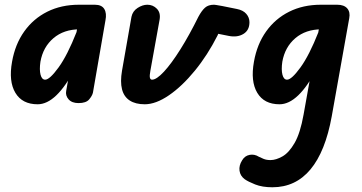

<svg xmlns="http://www.w3.org/2000/svg" viewBox="-20 -436 1529 812"><path d="M139 5Q74 5 45 -43.5Q16 -92 31 -175Q44 -249 82.5 -303Q121 -357 180 -386.5Q239 -416 314 -416H342L328 -312H317Q250 -312 206 -274.5Q162 -237 151 -175Q146 -141 151.5 -120Q157 -99 171 -99Q190 -99 227.5 -150.5Q265 -202 304 -301L297 -146Q258 -71 218.5 -33Q179 5 139 5ZM312 0Q284 0 270 -16Q256 -32 260 -52L324 -416H381Q410 -416 421 -398Q432 -380 426 -350L373 -44Q370 -31 357 -15.5Q344 0 312 0Z M592 5Q553 5 528.5 -11Q504 -27 496 -58.5Q488 -90 496 -137L536 -365Q541 -389 562 -402.5Q583 -416 603 -416Q627 -416 643.5 -399Q660 -382 655 -353L616 -137Q612 -116 614 -107.5Q616 -99 623 -99Q642 -99 673.5 -133Q705 -167 743 -227.5Q781 -288 819 -365Q833 -391 847 -403.5Q861 -416 885 -416Q888 -416 894 -415Q900 -414 920 -410.5Q940 -407 982 -398Q1008 -393 1021.5 -377.5Q1035 -362 1035 -342Q1035 -308 1009.5 -292.5Q984 -277 948 -284L903 -293L900 -286Q858 -203 804 -137Q750 -71 694.5 -33Q639 5 592 5Z M1162 5Q1097 5 1068 -43.5Q1039 -92 1054 -175Q1067 -249 1105.5 -303Q1144 -357 1203 -386.5Q1262 -416 1337 -416H1365L1351 -312H1340Q1273 -312 1229 -274.5Q1185 -237 1174 -175Q1169 -141 1174.5 -120Q1180 -99 1194 -99Q1213 -99 1250.5 -150.5Q1288 -202 1327 -301L1320 -146Q1281 -71 1241.5 -33Q1202 5 1162 5ZM1132 356Q1089 356 1059 344Q1029 332 1015 322Q996 308 993 286Q990 264 1004 242Q1015 223 1035.5 219Q1056 215 1075 227Q1083 231 1095 236Q1107 241 1124 241Q1147 241 1174.5 225.5Q1202 210 1226 168.5Q1250 127 1264 48L1347 -416H1406Q1435 -416 1448.5 -400.5Q1462 -385 1457 -359L1383 56Q1356 205 1293 280.5Q1230 356 1132 356Z"/></svg>

Font: Edu VIC WA NT Beginner
Style: Bold
Weight: 700
Designer: Tina and Corey Anderson
Foundry: Google for Education
Version: Version 1.003